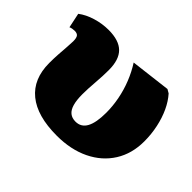

<svg xmlns="http://www.w3.org/2000/svg" viewBox="-117 -721 928 928"><g transform="rotate(45 347.0 -256.5)"><path d="M348 13Q214 13 144 -44Q74 -101 74 -210Q74 -241 76 -271.5Q78 -302 80 -327Q82 -352 82 -366Q82 -389 75 -398Q68 -407 51 -407Q44 -407 35.5 -405.5Q27 -404 21 -401L5 -477Q35 -500 78 -513Q121 -526 164 -526Q235 -526 268.5 -493Q302 -460 302 -389Q302 -370 301 -347Q300 -324 298 -300.5Q296 -277 295 -255.5Q294 -234 294 -216Q294 -176 301.5 -150Q309 -124 324.5 -111.5Q340 -99 364 -99Q402 -99 420.5 -133Q439 -167 439 -235Q439 -280 430 -326.5Q421 -373 403.5 -417Q386 -461 361 -500L567 -525L586 -514Q611 -486 629 -447.5Q647 -409 657 -362.5Q667 -316 667 -267Q667 -183 627.5 -120Q588 -57 516 -22Q444 13 348 13Z"/></g></svg>

Font: Literata Black
Style: Regular
Weight: 900
Designer: Latin by Veronika Burian and Jose Scaglione. Greek by Irene Vlachou. Cyrillic by Vera Evstafieva.
Foundry: TypeTogether
Version: Version 3.103;gftools[0.9.29]